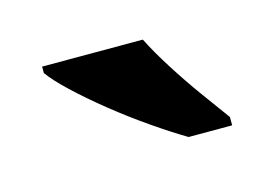

<svg xmlns="http://www.w3.org/2000/svg" viewBox="-40 -831 413 290"><g transform="rotate(-15 167.0 -686.0)"><path d="M226.2 -606Q202.7 -620 174.5 -639.5Q146.2 -659 118.8 -681Q91.4 -703 70.2 -723Q49 -743 40 -756V-766H197.5Q208.5 -744 225.6 -717Q242.7 -690 261.5 -664Q280.3 -638 294.3 -619V-606Z"/></g></svg>

Font: Noto Serif Lao
Style: Regular
Weight: 400
Designer: Monotype Design Team
Foundry: Monotype Imaging Inc.
Version: Version 2.003